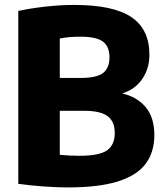

<svg xmlns="http://www.w3.org/2000/svg" viewBox="-20 -770 682 798"><path d="M261.5 9Q216.5 9 159.2 4.8Q102 0.5 56 -6V-724.5Q106.5 -735.5 168.5 -742.5Q230.5 -749.5 288.5 -749.5Q450.5 -749.5 525.8 -699Q601 -648.5 601 -542.5Q601 -485 571 -441.5Q541 -398 487.5 -381.5Q547.5 -368.5 584.5 -325.8Q621.5 -283 621.5 -208Q621.5 -138 585.5 -89.5Q549.5 -41 470.2 -16Q391 9 261.5 9ZM314.5 -617.5Q290.5 -617.5 269.8 -615.8Q249 -614 228.5 -610V-446H314.5Q382.5 -446 408.8 -467Q435 -488 435 -531.5Q435 -577 407.8 -597.2Q380.5 -617.5 314.5 -617.5ZM310 -122.5Q393 -122.5 425 -145.2Q457 -168 457 -217Q457 -265 427.2 -287.2Q397.5 -309.5 329.5 -309.5H228.5V-126.5Q251.5 -124.5 271 -123.5Q290.5 -122.5 310 -122.5Z"/></svg>

Font: Encode Sans Semi Condensed ExtraBold
Style: Regular
Weight: 800
Width: 4
Designer: Multiple Designers
Foundry: Impallari Type
Version: Version 3.000; ttfautohint (v1.8.3) -l 8 -r 50 -G 200 -x 14 